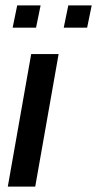

<svg xmlns="http://www.w3.org/2000/svg" viewBox="-20 -694 361 714"><path d="M96 -493H198L111 0H9ZM44 -674H131L114 -591H27ZM234 -674H321L304 -591H217Z"/></svg>

Font: Cabin Medium
Style: Italic
Weight: 500
Italic angle: -7°
Designer: Pablo Impallari
Foundry: Pablo Impallari. http://www.impallari.com Igino Marini. http://www.ikern.com
Version: Version 2.200